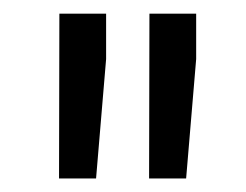

<svg xmlns="http://www.w3.org/2000/svg" viewBox="-20 -770 360 281"><path d="M135.3 -683.6 120.6 -508.8H66.4L66.9 -750H135.3ZM267.1 -683.6 252.4 -508.8H198.2L198.7 -750H267.1Z"/></svg>

Font: Noboto
Style: Regular
Weight: 400
Designer: Google
Version: Version 2.001101; 2014